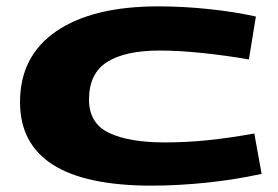

<svg xmlns="http://www.w3.org/2000/svg" viewBox="-20 -574 875 604"><path d="M43 -253Q43 -398 157.5 -476Q272 -554 478 -554Q555 -554 636.5 -545.5Q718 -537 785 -522L763 -387Q688 -400 614.5 -407.5Q541 -415 482 -415Q374 -415 317 -379Q260 -343 260 -261Q260 -186 323 -156Q386 -126 498 -126Q567 -126 634.5 -133Q702 -140 780 -154L803 -27Q721 -9 631 0.5Q541 10 457 10Q43 10 43 -253Z"/></svg>

Font: Georama ExtraExtended
Style: Bold
Weight: 700
Width: 8
Designer: Jean-Baptiste Levee
Foundry: Production Type
Version: Version 1.000